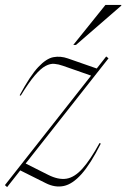

<svg xmlns="http://www.w3.org/2000/svg" viewBox="-32 -752 514 782"><path d="M-12 2 339 -444 224.5 -484Q206.5 -490.5 189.5 -492Q172.5 -493.5 153.2 -483.2Q134 -473 109.8 -444.8Q85.5 -416.5 52.5 -362.5L48 -364Q91 -444 124 -479Q157 -514 185.8 -519.2Q214.5 -524.5 244.5 -514L362 -473L400.5 -522L410 -514.5L72.5 -86L164 -40Q205.5 -19 238.5 -24.2Q271.5 -29.5 303.5 -65Q335.5 -100.5 373.5 -169.5L378.5 -167Q337 -84.5 300.2 -43.2Q263.5 -2 227.8 5.5Q192 13 154.5 -6L50.5 -58L-3 10ZM266.5 -569 397.5 -732H462V-729L277.5 -569Z"/></svg>

Font: Newsreader 72pt ExtraLight
Style: Italic
Weight: 275
Italic angle: -17°
Designer: Hugues Gentile
Foundry: Production Type
Version: Version 1.003; ttfautohint (v1.8.3)